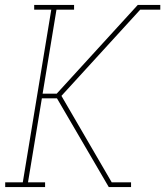

<svg xmlns="http://www.w3.org/2000/svg" viewBox="-20 -755 667 775"><path d="M1 0V-19H72L187 -716H118V-735H279V-716H208L152 -377H209L536 -735H627V-716H546L228 -368L431 -19H509V0H419L210 -358H149L93 -19H162V0Z"/></svg>

Font: Iosevka Etoile Thin
Style: Italic
Weight: 100
Italic angle: -9°
Designer: Belleve Invis
Foundry: Belleve Invis
Version: Version 22.1.2; ttfautohint (v1.8.4)